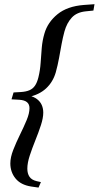

<svg xmlns="http://www.w3.org/2000/svg" viewBox="-20 -740 459 892"><path d="M33.5 -278.5 43 -310.5 77.5 -312.5Q101 -314 116.8 -320.8Q132.5 -327.5 142.5 -342Q152.5 -356.5 158.5 -381Q166.5 -413.5 168.8 -448.2Q171 -483 174 -517.8Q177 -552.5 186.5 -584.5Q201.5 -636.5 247 -673.8Q292.5 -711 370 -717L419 -720.5L414 -691L380 -687.5Q337 -683.5 313.8 -658.5Q290.5 -633.5 279.5 -594Q272 -566.5 266.2 -535.5Q260.5 -504.5 254.5 -471.2Q248.5 -438 239 -403.5Q226 -359 194 -329.2Q162 -299.5 110.5 -289L113 -296.5Q137 -291 152 -279.5Q167 -268 174 -252Q181 -236 181 -217Q181 -192 170 -158.2Q159 -124.5 144.2 -88Q129.5 -51.5 118.2 -17.2Q107 17 107 43.5Q107 66.5 117 81.2Q127 96 150 101.5L170 106L159 131.5L124.5 126.5Q76.5 119 52.2 89.2Q28 59.5 28 19Q28 -9 41.5 -43.5Q55 -78 72.5 -113.5Q90 -149 103.5 -181.2Q117 -213.5 117 -237.5Q117 -255.5 105.5 -265.2Q94 -275 69.5 -276.5Z"/></svg>

Font: Newsreader 36pt SemiBold
Style: Italic
Weight: 600
Italic angle: -17°
Designer: Hugues Gentile
Foundry: Production Type
Version: Version 1.003